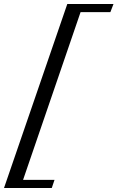

<svg xmlns="http://www.w3.org/2000/svg" viewBox="-130 -767 587 960"><path d="M-109.9 172.9 206.5 -747.1H437.5L421.9 -706.5H272.9L-14.6 132.3H142.6L128.9 172.9Z"/></svg>

Font: Elstob 10pt
Style: Italic
Weight: 400
Italic angle: -20°
Designer: Peter S. Baker
Version: Version 1.015